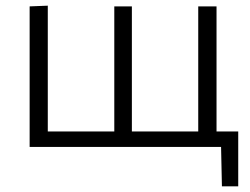

<svg xmlns="http://www.w3.org/2000/svg" viewBox="-20 -518 880 677"><path d="M762.5 139 759.5 0H84.5V-495.5L148.5 -498V-54.5H383V-495.5H445V-54.5H679V-495.5H743.5V-54.5H820V139Z"/></svg>

Font: Heraclito Light
Style: Regular
Weight: 300
Designer: Kostas Bartsokas (font) & Cristiano Sobral (main changes)
Foundry: Kostas Bartsokas (font) & Cristiano Sobral (main changes)
Version: Version 1.00;July 8, 2020;FontCreator 13.0.0.2655 64-bit